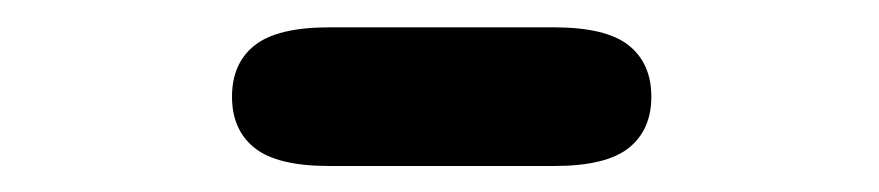

<svg xmlns="http://www.w3.org/2000/svg" viewBox="-20 -362 659 144"><path d="M154 -289.5Q154 -314.5 171 -328Q188 -341.5 227 -341.5H395.5Q434.5 -341.5 451.5 -328Q468.5 -314.5 468.5 -289.5Q468.5 -264.5 451.5 -251Q434.5 -237.5 395.5 -237.5H227Q188 -237.5 171 -251Q154 -264.5 154 -289.5Z"/></svg>

Font: Sono Monospace SemiBold
Style: Regular
Weight: 600
Designer: Tyler Finck
Foundry: Tyler Finck
Version: Version 2.112